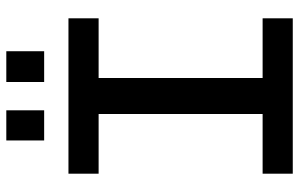

<svg xmlns="http://www.w3.org/2000/svg" viewBox="-194 -778 971 624"><g transform="rotate(-90 292.0 -465.5)"><path d="M234 -82V-647H351V-82ZM40 0V-98H545V0ZM40 -631V-729H545V-631ZM148 -808V-931H246V-808ZM338 -808V-931H438V-808Z"/></g></svg>

Font: Hubot Sans Medium
Style: Regular
Weight: 500
Designer: Deni Anggara
Foundry: GitHub, Inc., Subsidiary of Microsoft Corporation
Version: Version 2.000